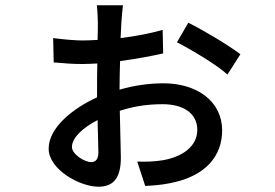

<svg xmlns="http://www.w3.org/2000/svg" viewBox="-20 -650 1040 726"><path d="M325 -37C299 -37 252 -67 252 -94C252 -130 295 -168 349 -196C350 -144 352 -98 352 -73C352 -50 343 -37 325 -37ZM432 -313C432 -345 433 -382 434 -419C501 -428 562 -440 597 -448L595 -537C550 -524 493 -513 436 -506C437 -529 438 -549 439 -565C440 -581 443 -617 445 -630H346C348 -618 350 -582 350 -565C350 -552 350 -528 349 -499C329 -498 310 -497 292 -497C267 -497 228 -500 181 -506L183 -414C228 -410 255 -408 292 -408C310 -408 329 -409 348 -410C347 -376 347 -341 347 -310V-282C257 -241 164 -168 164 -88C164 -9 282 56 352 56C405 56 437 28 437 -54C437 -87 434 -160 433 -231C479 -246 530 -256 595 -256C671 -256 726 -223 726 -159C726 -94 666 -56 595 -44C565 -39 531 -38 499 -39L529 53C551 52 587 50 621 43C760 17 820 -62 820 -157C820 -266 726 -335 598 -335C544 -335 487 -327 432 -311ZM649 -490C699 -465 803 -403 840 -368L889 -445C847 -477 751 -535 692 -564Z"/></svg>

Font: Source Han Sans KR Medium
Style: Regular
Weight: 500
Designer: Ryoko NISHIZUKA (kana & ideographs); Paul D. Hunt (Latin, Greek & Cyrillic); Wenlong ZHANG (bopomofo); Sandoll Communica
Foundry: Adobe Systems Incorporated
Version: Version 1.001;PS 1.001;hotconv 1.0.78;makeotf.lib2.5.61930